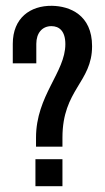

<svg xmlns="http://www.w3.org/2000/svg" viewBox="-20 -641 362 661"><path d="M159 -621C84 -622 24 -579 24 -490V-423H105V-490C105 -527 125 -551 157 -551C184 -551 205 -534 205 -489C205 -392 104 -312 104 -167V-136H195V-167C195 -333 297 -357 297 -482C297 -590 220 -620 159 -621ZM102 -93V0H195V-93Z"/></svg>

Font: Modon Arabic
Style: Bold
Weight: 700
Designer: Ahmedzaza
Foundry: Ahmedzaza
Version: Version 2.010